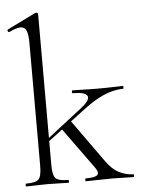

<svg xmlns="http://www.w3.org/2000/svg" viewBox="-52 -767 596 808"><g transform="rotate(-5 245.5 -362.5)"><path d="M27 0Q24 0 24 -6Q24 -12 27 -12Q68 -12 80 -25Q92 -38 92 -81V-600Q92 -636 85 -652.5Q78 -669 60 -669Q44 -669 12 -654Q8 -652 5.5 -658Q3 -664 7 -665L127 -724Q130 -725 132 -725Q134 -725 136.5 -723Q139 -721 139 -718V-81Q139 -38 151 -25Q163 -12 205 -12Q207 -12 207 -6Q207 0 205 0Q187 0 164.5 -1Q142 -2 116 -2Q91 -2 67.5 -1Q44 0 27 0ZM278 0Q276 0 276 -6Q276 -12 278 -12Q316 -12 327 -21Q338 -30 322 -53L194 -230L235 -260L363 -81Q390 -42 420 -27Q450 -12 480 -12Q482 -12 482 -6Q482 0 480 0Q462 0 439.5 -1Q417 -2 391 -2Q354 -2 327.5 -1Q301 0 278 0ZM126 -172 122 -182 284 -308Q325 -340 316.5 -357Q308 -374 255 -374Q252 -374 252 -380Q252 -386 255 -386Q279 -386 303 -385Q327 -384 367 -384Q404 -384 426 -385Q448 -386 468 -386Q470 -386 470 -380Q470 -374 468 -374Q445 -374 418.5 -367Q392 -360 363 -344.5Q334 -329 302 -305Z"/></g></svg>

Font: Cormorant Light
Style: Regular
Weight: 300
Designer: Christian Thalmann (Catharsis Fonts)
Foundry: Catharsis Fonts
Version: Version 4.000